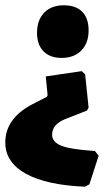

<svg xmlns="http://www.w3.org/2000/svg" viewBox="-48 -504 419 726"><path d="M185 -285Q141 -285 116.5 -310Q92 -335 92 -380Q92 -428 119 -456Q146 -484 193 -484Q239 -484 263 -459.5Q287 -435 287 -389Q287 -341 259.5 -313Q232 -285 185 -285ZM273 202Q128 196 50 153Q-28 110 -28 35Q-28 -55 71 -108L129 -138L132 -144L125 -215L261 -235L274 -223L287 -97L281 -86L197 -53Q149 -33 149 5Q149 33 184 47Q219 61 311 67L325 85L290 193Z"/></svg>

Font: Alegreya Sans Black
Style: Regular
Weight: 900
Designer: Juan Pablo del Peral
Foundry: Huerta Tipografica
Version: Version 2.007